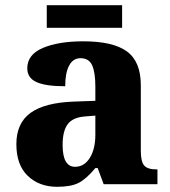

<svg xmlns="http://www.w3.org/2000/svg" viewBox="-20 -709 654 739"><path d="M43 -154Q43 -235 97.5 -274.5Q152 -314 265 -318L347 -321V-375Q347 -431 334.5 -458Q322 -485 290 -485Q261 -485 246 -456.5Q231 -428 231 -377Q156 -377 120.5 -393Q85 -409 85 -446Q85 -499 145 -524.5Q205 -550 301 -550Q415 -550 468.5 -511Q522 -472 522 -381V-128Q522 -87 535 -72Q548 -57 582 -57H586V0H379L356 -62H347Q312 -20 282.5 -5Q253 10 200 10Q131 10 87 -32Q43 -74 43 -154ZM347 -191V-264L310 -261Q261 -258 241 -231.5Q221 -205 221 -151Q221 -67 269 -67Q304 -67 325.5 -101Q347 -135 347 -191ZM160 -689H450V-602H160Z"/></svg>

Font: Noto Serif ExtraBold
Style: Regular
Weight: 800
Designer: Monotype Design Team
Foundry: Monotype Imaging Inc.
Version: Version 1.001